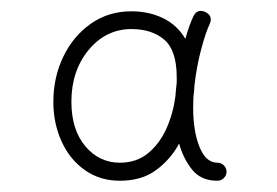

<svg xmlns="http://www.w3.org/2000/svg" viewBox="-20 -749 502 348"><path d="M197.3 -421.4Q161.1 -421.4 133.8 -440.7Q106.4 -460 91.6 -492.7Q76.7 -525.4 76.7 -564.5Q76.7 -608.4 94.5 -645.8Q112.3 -683.1 144.3 -705.8Q176.3 -728.5 218.3 -728.5Q249.5 -728.5 275.1 -716.3Q300.8 -704.1 315.9 -678.7Q323.2 -704.1 330.6 -719.7Q337.9 -733.9 352.5 -727.1Q366.7 -719.7 359.9 -705.1Q353 -690.9 344.7 -659.9Q336.4 -628.9 332.5 -594.7Q332 -584 330.6 -573.7Q330.1 -563.5 330.1 -553.7Q330.1 -511.2 341.6 -482.7Q353 -454.1 374 -454.1Q380.9 -454.1 385.7 -449.2Q390.6 -444.3 390.6 -437.5Q390.6 -431.2 385.7 -426.3Q380.9 -421.4 374 -421.4Q344.2 -421.4 328.1 -441.7Q312 -461.9 304.7 -488.8Q289.1 -460 262.9 -440.7Q236.8 -421.4 197.3 -421.4ZM197.3 -454.1Q227.5 -454.1 248.5 -471.4Q269.5 -488.8 281.7 -516.1Q293.9 -543.5 297.9 -574.2Q298.8 -586.4 300.3 -599.1Q300.3 -604 300.3 -608.9Q300.3 -657.7 277.8 -677Q255.4 -696.3 218.3 -696.3Q171.9 -696.3 140.6 -658.4Q109.4 -620.6 109.4 -564.5Q109.4 -514.2 134.5 -484.1Q159.7 -454.1 197.3 -454.1Z"/></svg>

Font: Mikhak-DS2-FD Light
Style: Regular
Weight: 300
Designer: Amin Abedi
Version: Version 3.2